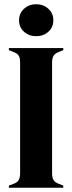

<svg xmlns="http://www.w3.org/2000/svg" viewBox="-20 -887 341 907"><path d="M22 -10 42 -18Q61 -24 68 -36Q75 -48 75 -69V-310V-350V-591Q75 -613 68.5 -624Q62 -635 42 -642L22 -650V-660H279V-650L259 -642Q240 -635 233 -623.5Q226 -612 226 -591V-350V-311V-69Q226 -48 233 -36.5Q240 -25 259 -18L279 -10V0H22ZM70 -791Q70 -824 93.5 -845.5Q117 -867 151 -867Q185 -867 208.5 -845.5Q232 -824 232 -791Q232 -758 208.5 -737Q185 -716 151 -716Q117 -716 93.5 -737Q70 -758 70 -791Z"/></svg>

Font: DeepMind Serif Display
Style: Regular
Weight: 800
Designer: Frank Grießhammer / Modifications: Colophon Foundry
Foundry: Colophon Foundry
Version: Version 5.002